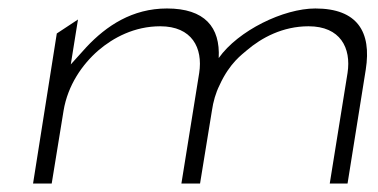

<svg xmlns="http://www.w3.org/2000/svg" viewBox="-20 -448 892 453"><path d="M58 -15H102L130 -187C140 -247 174 -296 212 -329C247 -359 297 -386 358 -386C433 -386 459 -335 450 -276L408 -15H452L480 -187C483 -208 489 -229 498 -247C522 -300 552 -320 562 -329C597 -359 647 -386 708 -386C783 -386 809 -335 800 -276L758 -15H800L843 -284C857 -373 823 -428 724 -428C649 -428 542 -376 496 -311C500 -384 463 -428 374 -428C292 -428 231 -387 184 -337L147 -296L164 -402L114 -369Z"/></svg>

Font: Charger Sport
Style: HLExtObl
Weight: 100
Designer: Jasper
Foundry: Cannot Into Space Fonts
Version: Version 1.1